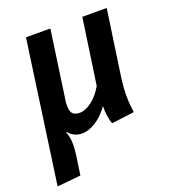

<svg xmlns="http://www.w3.org/2000/svg" viewBox="-136 -630 845 948"><g transform="rotate(-20 287.0 -156.5)"><path d="M533 -529 482 -175Q476 -128 476 -91Q476 -64 478 -41.5Q480 -19 483 0L364 15Q357 1 353 -27.5Q349 -56 350 -80Q318 -35 280 -11.5Q242 12 208 12Q188 12 170 4Q152 -4 138 -21L135 -19Q140 -8 143.5 8.5Q147 25 147 48Q147 61 145.5 76Q144 91 142 108L128 204L4 216L109 -529H237L186 -171Q184 -163 184 -155V-141Q184 -110 196.5 -99Q209 -88 233 -88Q260 -88 294 -112.5Q328 -137 355 -184L405 -529Z"/></g></svg>

Font: Xgbmvzvtohvqztyvzapvmeyoton
Style: Regular
Weight: 500
Italic angle: -8°
Designer: Carrois Corporate & Edenspiekermann
Foundry: Carrois Corporate GbR & Edenspiekermann AG
Version: Version 2.001